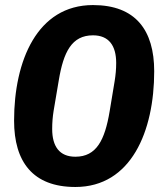

<svg xmlns="http://www.w3.org/2000/svg" viewBox="-20 -730 640 762"><path d="M279.1 12.1C501.1 12.1 592 -209.9 592 -447.1C592 -610.1 518.1 -709.9 349.1 -709.9C127.1 -709.9 35.9 -487.9 35.9 -251.1C35.9 -88.1 110.1 12.1 279.1 12.1ZM187.1 -218C187.1 -242.9 188.9 -266 192.8 -290.1L213.1 -410.2C231.9 -524.1 264.9 -589.8 349.1 -589.8C411.9 -589.8 441.1 -549 441.1 -480.1C441.1 -454.9 438.9 -432.2 435 -408L415.1 -288C396 -174 362.9 -108 279.1 -108C215.9 -108 187.1 -149.1 187.1 -218Z"/></svg>

Font: Margiela Mono Italic Bold It
Style: Regular
Weight: 700
Designer: Mike Abbink, Paul van der Laan, Pieter van Rosmalen
Foundry: Bold Monday
Version: Version 2.003 2021